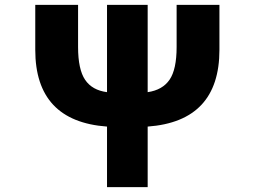

<svg xmlns="http://www.w3.org/2000/svg" viewBox="-20 -764 1040 784"><path d="M701.2 -744.1H876V-560.5Q876 -268.6 583 -247.1V0H417V-247.1Q124 -268.6 124 -560.5V-744.1H298.8V-572.3Q298.8 -480.5 327.6 -438Q356.4 -395.5 417 -387.7V-744.1H583V-387.7Q643.6 -396.5 672.4 -438.5Q701.2 -480.5 701.2 -572.3Z"/></svg>

Font: GenEi Gothic M Heavy
Style: Regular
Weight: 800
Designer: o_tamon (Modified); [Source Han Sans]
Ryoko NISHIZUKA  (kana & ideographs); Paul D. Hunt (Latin, Greek & Cyrillic); Wenl
Version: Version 1.1a;Original Version 1.004